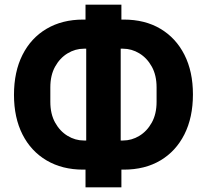

<svg xmlns="http://www.w3.org/2000/svg" viewBox="-20 -760 888 824"><path d="M347 44V-32H337Q247 -32 180 -71.5Q113 -111 76.5 -183Q40 -255 40 -353Q40 -452 76.5 -524.5Q113 -597 180 -636.5Q247 -676 337 -676H347V-740H501V-676H511Q602 -676 668.5 -636.5Q735 -597 771.5 -525Q808 -453 808 -355Q808 -256 771.5 -183.5Q735 -111 668.5 -71.5Q602 -32 511 -32H501V44ZM350 -157V-551H340Q303 -551 270 -531Q237 -511 216.5 -474Q196 -437 196 -385V-323Q196 -271 216.5 -234Q237 -197 270 -177Q303 -157 340 -157ZM498 -157H508Q545 -157 578 -177Q611 -197 631.5 -234Q652 -271 652 -323V-385Q652 -437 631.5 -474Q611 -511 578 -531Q545 -551 508 -551H498Z"/></svg>

Font: IBM Plex Sans
Style: Regular
Weight: 400
Designer: Mike Abbink, Paul van der Laan, Pieter van Rosmalen
Foundry: Bold Monday
Version: Version 3.201